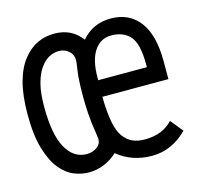

<svg xmlns="http://www.w3.org/2000/svg" viewBox="-78 -547 656 640"><g transform="rotate(-15 250.0 -227.0)"><path d="M161 -466Q221 -466 255 -420Q294 -466 356 -466Q419 -466 454.5 -420Q490 -374 490 -283V-221H262Q263 -167 269.5 -133Q276 -99 289.5 -81Q303 -63 320.5 -55Q338 -47 363 -47Q424 -47 459 -85L494 -42Q441 12 372 12Q303 12 253 -29Q209 11 154 11Q129 11 103 0.5Q77 -10 55.5 -36.5Q34 -63 20 -109.5Q6 -156 6 -228Q6 -294 18.5 -339.5Q31 -385 53.5 -413Q76 -441 103 -453.5Q130 -466 161 -466ZM263 -278H431V-287Q431 -359 408 -385Q385 -411 343 -411Q306 -411 284.5 -379Q263 -347 263 -287ZM161 -406Q143 -406 126.5 -397Q110 -388 96 -368Q82 -348 74 -316.5Q66 -285 66 -239Q66 -143 92 -96.5Q118 -50 163 -50Q183 -50 198 -60.5Q213 -71 213 -89Q213 -92 210 -112Q204 -147 202 -179Q200 -211 200 -238Q200 -296 204.5 -325.5Q209 -355 209 -362Q209 -381 195 -393.5Q181 -406 161 -406Z"/></g></svg>

Font: Inconsolata
Style: Regular
Weight: 400
Designer: Raph Levien, Kirill Tkachev
Foundry: Cyreal
Version: Version 1.013